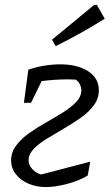

<svg xmlns="http://www.w3.org/2000/svg" viewBox="-20 -751 445 779"><path d="M166 8Q127 8 95 -6Q63 -20 44 -44.5Q25 -69 25 -100Q25 -133 45.5 -160.5Q66 -188 98.5 -211Q131 -234 167.5 -254.5Q204 -275 236.5 -295.5Q269 -316 289.5 -337.5Q310 -359 310 -385Q310 -396 304.5 -408Q299 -420 287 -428Q272 -429 256 -429Q204 -429 149 -422L106 -334H77L95 -468Q125 -479 159.5 -484.5Q194 -490 224 -490Q294 -490 337.5 -462Q381 -434 381 -385Q381 -351 360.5 -323.5Q340 -296 307.5 -273Q275 -250 238.5 -229Q202 -208 169.5 -188Q137 -168 116.5 -146.5Q96 -125 96 -100Q96 -82 110.5 -65.5Q125 -49 147 -43L346 -95L336 -39Q302 -18 253 -5Q204 8 166 8ZM206 -564 191 -590 362 -731H373L405 -675Q357 -645 308 -617.5Q259 -590 206 -564Z"/></svg>

Font: Piazzolla
Style: Italic
Weight: 400
Italic angle: -11.3°
Designer: Juan Pablo del Peral
Foundry: Huerta Tipografica
Version: Version 1.330